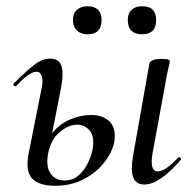

<svg xmlns="http://www.w3.org/2000/svg" viewBox="-20 -583 617 616"><path d="M443 9Q416 9 407.5 -14Q399 -37 407 -84L459 -377Q461 -394 498 -394Q515 -394 520 -392Q525 -390 525 -387Q525 -384 519.5 -361Q514 -338 510 -312L469 -89Q460 -33 486 -33Q510 -33 551 -77Q555 -81 559 -76.5Q563 -72 559 -69Q524 -29 495.5 -10Q467 9 443 9ZM157 13Q104 13 82.5 -11Q61 -35 72 -91L113 -297Q119 -325 114 -339Q109 -353 97 -353Q86 -353 69.5 -341.5Q53 -330 33 -308Q29 -304 25 -308Q21 -312 25 -316Q62 -353 88.5 -374Q115 -395 141 -395Q168 -395 176.5 -373Q185 -351 176 -302L135 -94Q126 -49 142 -26.5Q158 -4 187 -4Q214 -4 233 -21Q252 -38 263.5 -63Q275 -88 278 -109Q283 -147 267 -165Q251 -183 228 -183Q201 -183 173 -160.5Q145 -138 135 -94L121 -95Q128 -133 150.5 -159.5Q173 -186 205.5 -200Q238 -214 273 -214Q310 -214 331.5 -193Q353 -172 347 -130Q341 -96 315.5 -63Q290 -30 249.5 -8.5Q209 13 157 13ZM261 -473Q240 -473 227 -485Q214 -497 214 -519Q214 -540 227 -551.5Q240 -563 261 -563Q283 -563 294.5 -551.5Q306 -540 306 -519Q306 -473 261 -473ZM436 -473Q390 -473 390 -519Q390 -540 402 -551.5Q414 -563 436 -563Q481 -563 481 -519Q481 -473 436 -473Z"/></svg>

Font: Cormorant Medium
Style: Italic
Weight: 500
Italic angle: -10°
Designer: Christian Thalmann (Catharsis Fonts)
Foundry: Catharsis Fonts
Version: Version 4.000